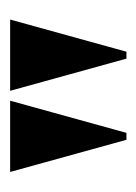

<svg xmlns="http://www.w3.org/2000/svg" viewBox="36 -784 275 388"><g transform="rotate(-90 174.0 -590.5)"><path d="M85 -473 20 -708H164L99 -473ZM249 -473 184 -708H328L263 -473Z"/></g></svg>

Font: Kalnia
Style: Bold
Weight: 700
Designer: Frida Medrano
Foundry: Frida Medrano
Version: Version 1.105